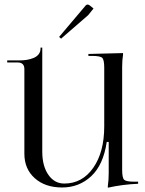

<svg xmlns="http://www.w3.org/2000/svg" viewBox="-20 -830 649 858"><path d="M252.9 -657.2 244.1 -665 361.8 -804.2Q365.7 -809.6 372.1 -809.6Q376 -809.6 381.8 -805.2L397.9 -792L374 -762.2ZM597.2 -18.1V-8.8Q527.3 -5.9 461.9 8.8V1Q465.8 -25.9 465.8 -56.2V-195.8H457Q441.9 -93.3 387.7 -42.7Q333.5 7.8 257.8 7.8Q181.6 7.8 135.3 -33.7Q88.9 -75.2 88.9 -143.1V-521Q88.9 -550.8 59.1 -550.8H12.2V-560.1H68.8Q85.4 -560.1 100.8 -562.7Q116.2 -565.4 130.1 -571Q144 -576.7 152.6 -587.4Q161.1 -598.1 161.1 -612.8V-617.2H168.9V-532.2V-151.9Q168.9 -88.4 196 -49.1Q223.1 -9.8 267.1 -9.8Q347.7 -9.8 396.7 -80.1Q445.8 -150.4 445.8 -265.1V-526.9Q445.8 -562.5 437 -571.3Q428.2 -580.1 392.1 -580.1H375V-588.9L529.8 -592.8V-585Q525.9 -561 525.9 -532.2V-70.8Q525.9 -35.2 534.9 -26.6Q543.9 -18.1 580.1 -18.1Z"/></svg>

Font: FoglihtenNo07calt
Style: Regular
Weight: 500
Designer: gluk (gluksza@wp.pl)
Foundry: gluk (gluksza@wp.pl)
Version: Version 0.844